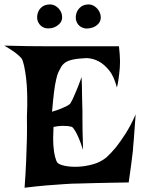

<svg xmlns="http://www.w3.org/2000/svg" viewBox="-60 -878 678 888"><path d="M-40 -667Q28.3 -665 73.7 -664.6Q119.1 -664.1 147.5 -664.1H199.2H490.2Q492.2 -644.5 493.7 -626.5Q495.1 -608.4 495.1 -594.7Q495.1 -578.1 494.1 -564.5Q493.2 -550.8 491.2 -535.2Q489.3 -521.5 487.3 -505.9Q485.4 -490.2 480.5 -473.6Q466.8 -526.4 443.8 -553.7Q420.9 -581.1 397.5 -593.8Q370.1 -608.4 339.8 -609.4Q299.8 -607.4 277.3 -602.5Q254.9 -597.7 242.2 -588.9Q229.5 -580.1 223.1 -568.8Q216.8 -557.6 210 -543.9Q204.1 -532.2 199.2 -507.8Q194.3 -487.3 189.9 -452.1Q185.5 -417 180.7 -361.3Q207 -369.1 223.1 -376Q239.3 -382.8 249 -387.7Q259.8 -393.6 264.6 -398.4Q268.6 -404.3 276.4 -419.9Q282.2 -433.6 292.5 -457Q302.7 -480.5 317.4 -521.5Q319.3 -476.6 319.3 -446.8Q319.3 -417 320.3 -398.4Q320.3 -377 321.3 -364.3V-327.1Q321.3 -306.6 321.8 -272Q322.3 -237.3 324.2 -184.6Q312.5 -220.7 303.2 -241.7Q293.9 -262.7 287.1 -273.4Q279.3 -286.1 273.4 -291Q266.6 -293 254.9 -294.9Q244.1 -295.9 228 -295.9Q211.9 -295.9 187.5 -291Q184.6 -237.3 187 -204.6Q189.5 -171.9 194.3 -154.3Q199.2 -133.8 206.1 -125Q214.8 -116.2 241.2 -110.8Q267.6 -105.5 301.3 -106.9Q335 -108.4 370.1 -118.2Q405.3 -127.9 432.6 -150.4Q453.1 -168.9 476.6 -197.3Q496.1 -221.7 520 -258.8Q543.9 -295.9 567.4 -348.6Q563.5 -304.7 562 -275.9Q560.5 -247.1 558.6 -229.5Q556.6 -209 555.7 -198.2Q555.7 -186.5 552.7 -165Q550.8 -146.5 546.4 -114.7Q542 -83 535.2 -34.2Q489.3 -33.2 448.2 -32.7Q407.2 -32.2 376 -31.2Q338.9 -30.3 307.6 -29.3Q275.4 -29.3 236.3 -26.4Q202.1 -24.4 155.8 -20.5Q109.4 -16.6 53.7 -9.8Q58.6 -76.2 61 -135.3Q63.5 -194.3 64.5 -239.3Q65.4 -292 64.5 -336.9Q69.3 -449.2 60.5 -518.6Q51.8 -587.9 40 -607.4Q34.2 -614.3 23.4 -624Q14.6 -631.8 -1 -642.6Q-16.6 -653.3 -40 -667ZM168 -857.4Q185.5 -858.4 199.7 -848.6Q213.9 -838.9 221.2 -824.2Q228.5 -809.6 227.1 -793.5Q225.6 -777.3 212.9 -765.6Q191.4 -746.1 163.1 -746.6Q134.8 -747.1 120.1 -769.5Q112.3 -781.2 111.8 -795.9Q111.3 -810.5 117.2 -824.2Q123 -837.9 135.7 -847.2Q148.4 -856.4 168 -857.4ZM346.7 -857.4Q364.3 -858.4 378.4 -848.1Q392.6 -837.9 399.9 -823.2Q407.2 -808.6 405.8 -792.5Q404.3 -776.4 391.6 -764.6Q380.9 -754.9 367.7 -750.5Q354.5 -746.1 341.8 -746.1Q329.1 -746.1 317.4 -752Q305.7 -757.8 298.8 -768.6Q291 -780.3 290.5 -794.9Q290 -809.6 295.9 -823.2Q301.8 -836.9 314.5 -846.7Q327.1 -856.4 346.7 -857.4Z"/></svg>

Font: Irish Grover
Style: Regular
Weight: 400
Designer: Squid
Foundry: Font Diner, Inc DBA Sideshow
Version: Version 1.001